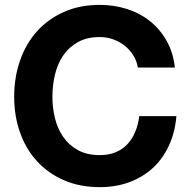

<svg xmlns="http://www.w3.org/2000/svg" viewBox="-20 -751 781 787"><path d="M544.9 -474.1Q541 -500.5 526.9 -523.4Q512.7 -546.4 491.7 -563.2Q470.7 -580.1 444.3 -589.6Q418 -599.1 389.2 -599.1Q336.4 -599.1 299.3 -578.4Q262.2 -557.6 239 -523.4Q215.8 -489.3 205.3 -445.1Q194.8 -400.9 194.8 -354Q194.8 -309.6 205.3 -266.6Q215.8 -223.6 239 -189.9Q262.2 -156.2 299.3 -135.7Q336.4 -115.2 389.2 -115.2Q425.3 -115.2 453.4 -126.7Q481.4 -138.2 501.5 -159.2Q521.5 -180.2 533.9 -209.7Q546.4 -239.3 550.8 -274.9H703.1Q697.3 -207.5 672.1 -153.6Q647 -99.6 606 -62Q564.9 -24.4 510 -4.2Q455.1 16.1 389.2 16.1Q306.6 16.1 241.5 -12.5Q176.3 -41 131.1 -90.8Q85.9 -140.6 62 -208.3Q38.1 -275.9 38.1 -354Q38.1 -433.6 62 -502.4Q85.9 -571.3 131.1 -622.1Q176.3 -672.9 241.5 -701.9Q306.6 -731 389.2 -731Q447.8 -731 500.5 -714.1Q553.2 -697.3 594.5 -664.6Q635.7 -631.8 662.8 -584Q689.9 -536.1 696.8 -474.1Z"/></svg>

Font: XB Khoramshahr
Style: Bold
Weight: 700
Designer: Behnam
Foundry: Irmug
Version: Version 8.005 2009